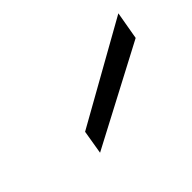

<svg xmlns="http://www.w3.org/2000/svg" viewBox="-47 -883 408 408"><g transform="rotate(-45 157.5 -679.0)"><path d="M87 -642 315 -770 304 -707 78 -588Z"/></g></svg>

Font: Poppins Light
Style: Italic
Weight: 300
Italic angle: -10°
Designer: Ninad Kale (Devanagari), Jonny Pinhorn (Latin)
Foundry: Indian Type Foundry
Version: Version 3.200;PS 1.000;hotconv 16.6.54;makeotf.lib2.5.65590